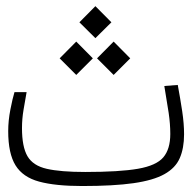

<svg xmlns="http://www.w3.org/2000/svg" viewBox="-20 -606 626 627"><path d="M248.5 1.5Q161.1 1.5 107.9 -12.9Q54.7 -27.3 30.8 -65.9Q6.8 -104.5 6.8 -177.7Q6.8 -211.9 13.9 -248.3Q21 -284.7 27.3 -305.2H66.9Q62 -277.3 56.9 -247.6Q51.8 -217.8 51.8 -187.5Q51.8 -126.5 69.8 -95.7Q87.9 -64.9 132.8 -54.7Q177.7 -44.4 258.3 -44.4Q370.6 -44.4 430.7 -54.9Q490.7 -65.4 513.4 -92.3Q536.1 -119.1 536.1 -168.5Q536.1 -201.2 530.8 -237.3Q525.4 -273.4 516.6 -325.2L560.5 -328.6Q568.8 -283.7 575 -242.9Q581.1 -202.1 581.1 -167.5Q581.1 -122.1 567.1 -89.8Q553.2 -57.6 517.1 -37.4Q481 -17.1 416 -7.8Q351.1 1.5 248.5 1.5ZM229 -361.3 174.8 -415.5 229 -470.2 283.2 -415.5ZM351.1 -361.3 296.9 -415.5 351.1 -470.2 405.3 -415.5ZM291.5 -481.4 239.3 -533.2 291.5 -585.9 343.8 -533.2Z"/></svg>

Font: Cascadia Mono NF ExtraLight
Style: Regular
Weight: 200
Monospace: yes
Designer: Aaron Bell
Foundry: Saja Typeworks
Version: Version 2404.023; ttfautohint (v1.8.4)